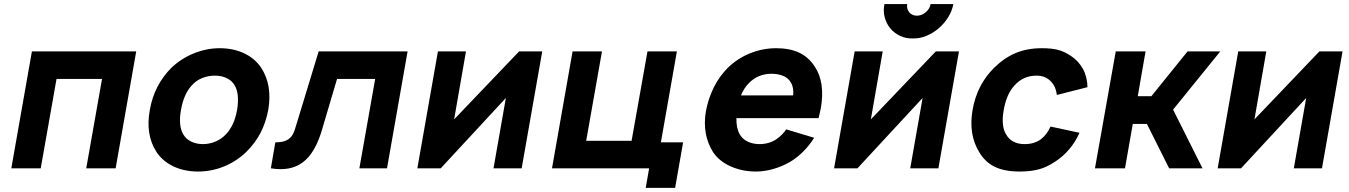

<svg xmlns="http://www.w3.org/2000/svg" viewBox="-20 -810 6494 924"><path d="M536.5 0H395L471 -430H252L176 0H34.5L133.5 -562.5H635.5Z M733.5 -78Q679 -161.5 701 -281Q722 -401 805.5 -484.5Q852 -528.5 913.5 -553.5Q974.5 -578 1037.5 -578Q1069 -578 1098.5 -572Q1128 -566 1153.8 -554Q1179.5 -542 1200.5 -524.5Q1221.5 -507 1236.5 -484.5Q1291.5 -401 1271 -281Q1259.5 -221 1234.5 -172Q1209.5 -123 1164.5 -78Q1116.5 -32.5 1057 -8.5Q997.5 15.5 932.5 15.5Q901 15.5 871.5 9.5Q842 3.5 816.2 -8.5Q790.5 -20.5 769.5 -38Q748.5 -55.5 733.5 -78ZM1109.5 -399Q1096 -422 1071.2 -434Q1046.5 -446 1013.5 -446Q981.5 -446 952.2 -434Q923 -422 903 -399Q864.5 -358 851 -281Q837.5 -205 861.5 -164.5Q874 -141.5 899.5 -129Q925 -116.5 956.5 -116.5Q988 -116.5 1017.5 -129Q1047 -141.5 1068 -164.5Q1107.5 -206 1121 -281Q1133.5 -357.5 1109.5 -399Z M1941.5 -562.5 1842.5 0H1709.5L1785.5 -430H1602L1529 -183.5Q1501 -88.5 1453 -42.2Q1405 4 1331 4Q1318.5 4 1306.8 3Q1295 2 1283.5 0L1305 -125Q1340.5 -125 1359.5 -135Q1378.5 -144.5 1388.5 -162.5Q1393.5 -171 1398 -184Q1402.5 -197 1407.5 -214.5L1513.5 -562.5Z M2490.5 0H2355L2414.5 -338.5L2101 0H1988.5L2087.5 -562.5H2222.5L2165.5 -235.5L2478 -562.5H2589.5Z M3267.5 -125 3229 94H3087.5L3104 0H2636.5L2735.5 -562.5H2877L2801 -132.5H3019.5L3096 -562.5H3237.5L3160.5 -125Z M3539.5 -164.5Q3552 -141.5 3577.5 -129Q3603 -116.5 3634.5 -116.5Q3683 -116.5 3718.5 -141.5Q3747 -162 3763.5 -187.5L3898 -147Q3877 -112.5 3846 -81.2Q3815 -50 3779 -29Q3741.5 -8 3699.5 3.8Q3657.5 15.5 3618.5 15.5Q3552.5 15.5 3497 -9Q3441.5 -33.5 3411.5 -78Q3358.5 -162.5 3377 -274Q3388.5 -336 3415.5 -390Q3442.5 -444 3483.5 -484.5Q3530.5 -530 3591 -554Q3651.5 -578 3715.5 -578Q3779.5 -578 3825.2 -557Q3871 -536 3901 -489.5Q3952 -414 3930 -287.5L3919.5 -241.5H3524Q3523 -193.5 3539.5 -164.5ZM3583.5 -409.5Q3560 -385.5 3546 -351H3797Q3801 -389.5 3785.5 -413.5Q3774 -434.5 3749 -444.8Q3724 -455 3693.5 -455Q3627.5 -455 3583.5 -409.5Z M4568 -790.5Q4562 -757.5 4543.2 -727.2Q4524.5 -697 4497.8 -674Q4471 -651 4438.5 -637.5Q4406 -624 4373 -625Q4339.5 -624 4311.2 -637.5Q4283 -651 4264.2 -674Q4245.5 -697 4237.5 -727.2Q4229.5 -757.5 4236.5 -790.5H4346Q4344 -779 4346.5 -768.8Q4349 -758.5 4355.5 -751Q4362 -743.5 4371.2 -739Q4380.5 -734.5 4392 -734.5Q4416 -734.5 4435 -751Q4455 -768 4458.5 -790.5ZM4496 0H4360.5L4420 -338.5L4106.5 0H3994L4093 -562.5H4228L4171 -235.5L4483.5 -562.5H4595Z M5066 -353Q5061 -395.5 5035.5 -420Q5009.5 -446 4968 -446Q4904.5 -446 4862.5 -399Q4824 -358 4810.5 -281Q4797 -205 4821 -164.5Q4848 -116.5 4910.5 -116.5Q4958.5 -116.5 4990 -140.5Q5005.5 -153 5016 -167Q5026.5 -181 5035.5 -201L5175 -171Q5156.5 -128.5 5126.2 -92.5Q5096 -56.5 5058.5 -32.5Q5017 -4.5 4979 5Q4940.5 15.5 4886.5 15.5Q4815.5 15.5 4768.8 -6.5Q4722 -28.5 4693 -77Q4640 -162.5 4660.5 -281Q4681.5 -402.5 4765 -484.5Q4814 -532.5 4869 -555.2Q4924 -578 4994 -578Q5041.5 -578 5071.5 -570Q5101.5 -562.5 5134.5 -540.5Q5170.5 -516.5 5191.5 -478.5Q5212.5 -440.5 5213.5 -390.5Z M5394 0H5249.5L5349.5 -562.5H5493L5455.5 -347H5521L5695 -562.5H5852.5L5625.5 -282.5L5767 0H5606.5L5499.5 -213.5H5431.5Z M6342 0H6206.5L6266 -338.5L5952.5 0H5840L5939 -562.5H6074L6017 -235.5L6329.5 -562.5H6441Z"/></svg>

Font: Russisch Sans ExtraBold
Style: Italic
Weight: 800
Width: 4
Italic angle: -10°
Designer: Michael Sharanda (font) & Cristiano Sobral (main changes)
Foundry: Michael Sharanda
Version: Version 2.00;September 8, 2020;FontCreator 13.0.0.2681 64-bi